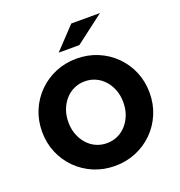

<svg xmlns="http://www.w3.org/2000/svg" viewBox="-162 -1067 1138 1215"><g transform="rotate(-20 407.0 -460.0)"><path d="M407 11Q331 11 265.1 -16.5Q199.2 -44 149.6 -93.5Q100 -143 72.5 -208.5Q45 -274 45 -350Q45 -426 72.5 -491.5Q100 -557 149.6 -606.5Q199.2 -656 265.1 -683.5Q331 -711 407 -711Q483 -711 548.9 -683.5Q614.8 -656 664.4 -606.5Q714 -557 741.5 -491.5Q769 -426 769 -350Q769 -274 741.5 -208.5Q714 -143 664.4 -93.5Q614.8 -44 548.9 -16.5Q483 11 407 11ZM407 -142Q446.5 -142 480.2 -157.5Q514 -173 539 -201.5Q564 -230 578 -267.5Q592 -305 592 -350Q592 -395 578 -432.5Q564 -470 539 -498.5Q514 -527 480.2 -542.5Q446.5 -558 407 -558Q367.5 -558 333.8 -542.5Q300 -527 275 -498.5Q250 -470 236 -432.5Q222 -395 222 -350Q222 -305 236 -267.5Q250 -230 275 -201.5Q300 -173 333.8 -157.5Q367.5 -142 407 -142ZM315 -785 453 -931H646L454 -785Z"/></g></svg>

Font: Red Hat Text VF
Style: Regular
Weight: 300
Designer: Pentagram, MCKL
Foundry: Pentagram, MCKL
Version: Version 1.023